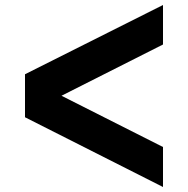

<svg xmlns="http://www.w3.org/2000/svg" viewBox="-20 -774 752 768"><path d="M632 -596 226 -391 632 -186V-26L80 -305V-477L632 -754Z"/></svg>

Font: Decalotype Black
Style: Regular
Weight: 900
Designer: Alfredo Marco Pradil
Foundry: Alfredo Marco Pradil
Version: Version 1.0